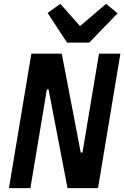

<svg xmlns="http://www.w3.org/2000/svg" viewBox="-20 -977 645 997"><path d="M330.6 0H489L605.1 -698.2H494L408.4 -185.4H399.1L300.8 -698.2H142.8L26.3 0H137.8L223.4 -512.8H232.2ZM227.3 -909.8 328.1 -755.7H443.5L590.6 -908L530.9 -957L395.6 -841.3L293.3 -957Z"/></svg>

Font: Margiela Mono Italic SmBold It
Style: Regular
Weight: 600
Designer: Mike Abbink, Paul van der Laan, Pieter van Rosmalen
Foundry: Bold Monday
Version: Version 2.003 2021